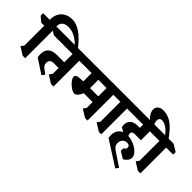

<svg xmlns="http://www.w3.org/2000/svg" viewBox="-59 -2124 3432 3432"><g transform="rotate(45 1657.5 -407.5)"><path d="M830 -776 795 -727Q625 -933 439 -933Q359 -933 318 -897Q277 -861 276 -786H284V10H221L71 -84L114 -138V-642H39L-58 -723V-786H109Q107 -878 143 -944Q179 -1010 243 -1044Q307 -1078 390 -1078H391Q602 -1078 830 -776Z M1000 -642V10H937L787 -84L830 -138V-288H705Q608 -288 608 -197Q608 -163 622.5 -138.5Q637 -114 675 -88L746 -36L703 19L432 -159Q424 -194 424 -235Q424 -432 646 -432H830V-642H359L221 -723V-786H1041L1176 -705V-642Z M1860 -642V10H1797L1647 -84L1690 -138V-288H1466Q1450 -239 1416.5 -201Q1383 -163 1352 -163Q1312 -163 1258.5 -199Q1205 -235 1167 -285Q1129 -335 1129 -372Q1129 -403 1170.5 -417Q1212 -431 1312 -432V-642H1058L920 -723V-786H1901L2036 -705V-642ZM1690 -642H1482V-432H1690Z M2208 -642V10H2145L1995 -84L2038 -138V-642H2001L1866 -723V-786H2249L2384 -705V-642Z M2556 -361Q2556 -332 2573 -310Q2646 -307 2721.5 -273Q2797 -239 2846 -188Q2895 -137 2895 -85Q2895 -8 2798 53L2663 -28V-91Q2688 -105 2699.5 -120.5Q2711 -136 2711 -155Q2711 -182 2693 -196.5Q2675 -211 2642 -211Q2589 -211 2556.5 -177Q2524 -143 2523 -87Q2523 -40 2550 -7Q2577 26 2648 70L2858 210L2815 264L2346 -35Q2339 -70 2339 -103Q2339 -171 2369.5 -220.5Q2400 -270 2457 -293L2378 -342Q2371 -366 2371 -398Q2371 -474 2420.5 -516.5Q2470 -559 2565 -559H2614V-642H2343L2213 -723V-786H2896L3026 -705V-642H2784V-416H2623L2624 -415Q2556 -415 2556 -361Z M3196 -642V10H3133L2983 -84L3026 -138V-642H2989L2854 -723V-786H3025Q2911 -936 2799 -936Q2767 -936 2749.5 -916.5Q2732 -897 2732 -865Q2732 -829 2753.5 -789Q2775 -749 2815 -716H2732Q2639 -776 2593.5 -840Q2548 -904 2548 -960Q2548 -1013 2587 -1046Q2626 -1079 2691 -1079Q2807 -1079 2905 -1010.5Q3003 -942 3115 -786H3238L3373 -705L3372 -642Z"/></g></svg>

Font: Inknut Antiqua
Style: Bold
Weight: 700
Designer: Claus Eggers Sørensen
Foundry: Claus Eggers Sørensen
Version: Version 1.003; ttfautohint (v1.8.2) -l 8 -r 50 -G 200 -x 14 